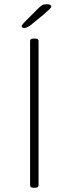

<svg xmlns="http://www.w3.org/2000/svg" viewBox="-20 -884 323 906"><path d="M138 2Q130 2 126 -1Q122 -4 122 -10V-690Q122 -696 126 -699Q130 -702 138 -702H146Q154 -702 158 -699Q162 -696 162 -690V-10Q162 -4 158 -1Q154 2 146 2ZM94 -752Q90 -752 86 -754Q82 -756 82 -760Q82 -764 88 -771Q94 -778 100 -784L157 -841Q171 -855 178.5 -859.5Q186 -864 201 -864Q212 -864 217 -861Q222 -858 222 -853Q222 -849 213 -840Q204 -831 184 -814L134 -773Q120 -761 111 -756.5Q102 -752 94 -752Z"/></svg>

Font: Asap Thin
Style: Regular
Weight: 250
Designer: Pablo Cosgaya
Foundry: Omnibus-Type
Version: Version 3.001